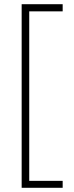

<svg xmlns="http://www.w3.org/2000/svg" viewBox="-20 -735 350 913"><path d="M278 158H83V-715H278V-681H119V125H278Z"/></svg>

Font: Noto Sans Khmer UI Condensed ExtraLight
Style: Regular
Weight: 200
Width: 3
Designer: Danh Hong and the Monotype Design Team
Foundry: Monotype Imaging Inc.
Version: Version 2.002; ttfautohint (v1.8.4.7-5d5b)